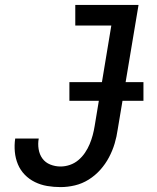

<svg xmlns="http://www.w3.org/2000/svg" viewBox="-20 -755 640 783"><path d="M227 8Q199 8 172.5 3.5Q146 -1 122.5 -12.5Q99 -24 81 -42.5Q63 -61 53 -85Q43 -109 40.5 -136Q38 -163 42 -190H138Q134 -169 137.5 -147Q141 -125 153 -108.5Q165 -92 185 -84Q205 -76 227 -76Q246 -76 265 -82.5Q284 -89 299.5 -102Q315 -115 326.5 -132Q338 -149 345.5 -167Q353 -185 358 -203.5Q363 -222 366 -241L434 -651H287V-735H545L460 -227Q456 -198 447.5 -169.5Q439 -141 424.5 -113.5Q410 -86 389 -62.5Q368 -39 341.5 -22.5Q315 -6 285.5 1Q256 8 227 8ZM263 -344V-420H565V-344Z"/></svg>

Font: Iosevka Etoile Medium Oblique
Style: Regular
Weight: 500
Italic angle: -9°
Designer: Belleve Invis
Foundry: Belleve Invis
Version: Version 15.5.2; ttfautohint (v1.8.4)